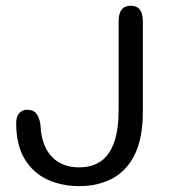

<svg xmlns="http://www.w3.org/2000/svg" viewBox="-20 -639 659 670"><path d="M256.5 10.5Q195.5 10.5 145.5 -12.5Q95.5 -35.5 66 -84.2Q36.5 -133 36.5 -209.5Q36.5 -232 47 -244Q57.5 -256 75.5 -256Q96 -256 106.5 -243Q117 -230 121 -205Q123 -155.5 140 -122Q157 -88.5 186.8 -71.8Q216.5 -55 256 -55Q302 -55 332.5 -76.8Q363 -98.5 378.5 -143Q394 -187.5 394 -256V-565Q394 -619 436 -619Q478.5 -619 478.5 -565V-250.5Q478.5 -156.5 450 -99.2Q421.5 -42 371.5 -15.8Q321.5 10.5 256.5 10.5Z"/></svg>

Font: Sono ExtraLight Monospace
Style: Regular
Weight: 400
Version: Version 2.112